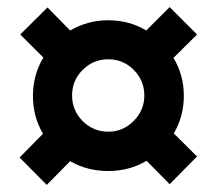

<svg xmlns="http://www.w3.org/2000/svg" viewBox="-20 -604 596 541"><path d="M72.8 -334Q72.8 -392.6 102.1 -441.9L37.1 -506.8L113.8 -583L177.7 -518.1Q227.1 -546.9 285.2 -546.9Q344.2 -546.9 392.1 -518.1L458 -584L535.2 -506.8L468.8 -440.9Q498 -392.6 498 -334Q498 -276.4 469.7 -228L535.2 -163.1L458 -85L393.1 -150.9Q344.2 -122.1 285.2 -122.1Q225.6 -122.1 177.7 -149.9L111.8 -83L35.2 -160.2L101.1 -227.1Q72.8 -275.4 72.8 -334ZM183.1 -335Q183.1 -293 212.9 -262.9Q242.7 -232.9 285.2 -232.9Q326.7 -232.9 356.7 -263.2Q386.7 -293.5 386.7 -335Q386.7 -377 356.9 -407Q327.1 -437 285.2 -437Q243.2 -437 213.1 -407.2Q183.1 -377.4 183.1 -335Z"/></svg>

Font: Liberation Sans
Style: Bold Italic
Weight: 700
Italic angle: -12°
Designer: Steve Matteson
Foundry: Ascender Corporation
Version: Version 2.1.5